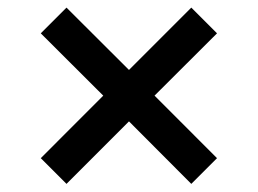

<svg xmlns="http://www.w3.org/2000/svg" viewBox="-20 -562 661 492"><path d="M150.4 -90.8 84.5 -156.7 244.6 -316.9 84.5 -476.6 150.4 -542.5 310.5 -382.8 470.2 -542.5 536.1 -476.6 376 -316.9 536.1 -156.7 470.2 -90.8 310.5 -251Z"/></svg>

Font: Basically A Sans Serif Medium
Style: Regular
Weight: 500
Designer: Hyung-Suk Kim
Foundry: Mental Design
Version: 1.000